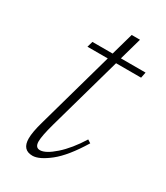

<svg xmlns="http://www.w3.org/2000/svg" viewBox="-139 -577 564 651"><g transform="rotate(30 143.0 -251.5)"><path d="M103 -115Q89 -64 89 -43Q89 -19 107.5 -19Q129.5 -19 164.5 -50Q199.5 -81 231.5 -132.5L244 -124.5Q200.5 -53 160.8 -21.5Q121 10 95 10Q55 10 55 -35Q55 -59.5 67 -102L151.5 -403.5H72L78.5 -426H157.5L182 -513H214.5L190 -426H286.5L282 -403.5H184Z"/></g></svg>

Font: Newsreader Text ExtraLight
Style: Italic
Weight: 275
Italic angle: -17°
Designer: Hugues Gentile
Foundry: Production Type
Version: Version 1.001